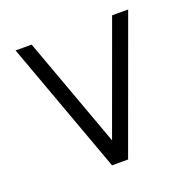

<svg xmlns="http://www.w3.org/2000/svg" viewBox="-116 -762 879 878"><g transform="rotate(-20 323.0 -322.5)"><path d="M361.8 0H283.7L48.8 -644.5H127L322.8 -107.4L518.6 -644.5H596.7Z"/></g></svg>

Font: Catrinity
Style: Regular
Weight: 400
Designer: Alexander Lange
Foundry: High-Logic / Made with FontCreator
Version: Version 2.090;May 20, 2024;FontCreator 15.0.0.2974 64-bit